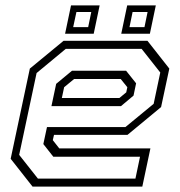

<svg xmlns="http://www.w3.org/2000/svg" viewBox="-20 -691 666 711"><path d="M526 -540 607 -437 576.5 -294.5 452 -191.5H180L175.5 -172L199.5 -141.5H537L507 0H100.5L19.5 -103L90.5 -437L215.5 -540ZM447 -429 484 -382.5 474.5 -337 428 -298H170.5L188 -380.5L246.5 -429ZM504.5 -510H223.5L115.5 -420.5L51 -117.5L120.5 -29.5H481.5L498.5 -110.5H177.5L140.5 -157.5L154 -220.5H444.5L549 -306.5L573.5 -422.5ZM427 -398.5H254.5L217.5 -368L209 -328H422L447.5 -349L451.5 -368ZM429 -566 451 -671H557L535 -566ZM221 -566 243 -671H349L327 -566ZM251 -590.5H306.5L318 -646.5H263ZM459.5 -590.5H515L526.5 -646.5H471Z"/></svg>

Font: Tourney Light
Style: Italic
Weight: 300
Italic angle: -12°
Version: Version 1.015